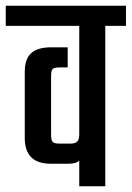

<svg xmlns="http://www.w3.org/2000/svg" viewBox="-40 -646 457 666"><path d="M397 -626V-556.2H325.2V0H234.9V-88.9Q224.1 -78.1 199.2 -78.1H136.2Q45.9 -78.1 45.9 -167V-397Q45.9 -440.9 67.9 -461.4Q89.8 -481.9 138.2 -481.9H194.8V-412.1H166Q147.9 -412.1 142.6 -406.5Q137.2 -400.9 137.2 -382.8V-178.2Q137.2 -159.7 142.6 -153.8Q147.9 -147.9 166 -147.9H204.1Q221.2 -147.9 228 -155Q234.9 -162.1 234.9 -180.2V-556.2H-20V-626Z"/></svg>

Font: Teko
Style: Regular
Weight: 400
Designer: Manushi Parikh, Jonny Pinhorn
Foundry: Indian Type Foundry
Version: Version 2.000;PS 1.0;hotconv 1.0.79;makeotf.lib2.5.61930